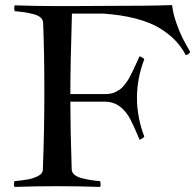

<svg xmlns="http://www.w3.org/2000/svg" viewBox="-20 -738 774 761"><path d="M38.1 -716.8Q120.1 -713.9 209 -713.9H265.1Q300.8 -714.4 388.4 -714.6Q476.1 -714.8 538.3 -715.3Q600.6 -715.8 662.1 -717.8Q666 -684.1 678.7 -647.7Q691.4 -611.3 703.1 -588.1Q714.8 -564.9 733.9 -532.2Q730 -523.9 716.8 -519Q699.2 -552.2 674.3 -578.1Q649.4 -604 611.6 -627Q573.7 -649.9 517.3 -664.6Q460.9 -679.2 389.2 -684.1H265.1Q258.8 -473.1 258.8 -365.2H397.9Q410.2 -365.2 420.9 -367.4Q431.6 -369.6 441.2 -375Q450.7 -380.4 457.8 -385.5Q464.8 -390.6 472.9 -401.1Q481 -411.6 485.8 -418.5Q490.7 -425.3 498 -440.2Q505.4 -455.1 509.3 -462.9Q513.2 -470.7 521.2 -488.8Q529.3 -506.8 533.2 -515.1Q550.3 -507.8 551.8 -502.9Q522.9 -427.7 522.9 -350.1Q522.9 -272.9 551.8 -196.8Q548.3 -189.9 533.2 -184.1Q503.4 -255.9 487.8 -280.3Q451.7 -334.5 397.9 -335H258.8Q258.8 -230 264.2 -66.9Q264.6 -54.2 275.4 -45.2Q286.1 -36.1 306.4 -31.2Q326.7 -26.4 340.6 -24.2Q354.5 -22 377 -20Q378.9 -10.3 378.9 -6.8Q378.9 -2.9 377 2.9Q293.9 0 207 0Q119.1 0 37.1 2.9Q35.2 -2.9 35.2 -6.8Q35.2 -10.3 37.1 -20Q51.8 -21.5 60.5 -22.5Q69.3 -23.4 84.7 -25.9Q100.1 -28.3 109.6 -31.5Q119.1 -34.7 129.4 -39.6Q139.6 -44.4 144.8 -51.3Q149.9 -58.1 149.9 -66.9Q155.8 -219.7 155.8 -375Q155.8 -533.2 150.9 -647.9Q150.4 -660.6 139.9 -669.4Q129.4 -678.2 108.4 -683.1Q87.4 -688 74.7 -689.7Q62 -691.4 38.1 -693.8Q36.1 -702.6 36.1 -706.1Q36.1 -709 38.1 -716.8Z"/></svg>

Font: Jacques Francois
Style: Regular
Weight: 400
Designer: Manvel Shmavonyan, Alexei Vanyashin
Foundry: Cyreal (www.cyreal.org)
Version: Version 1.003